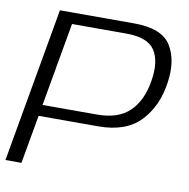

<svg xmlns="http://www.w3.org/2000/svg" viewBox="-78 -751 815 826"><g transform="rotate(10 330.0 -337.5)"><path d="M-1 0 118 -675H442.5Q564 -675 603.5 -611.5Q643 -548 628.5 -450Q614 -345 551.2 -278.5Q488.5 -212 367 -212H106.5L69 0ZM115 -261H352.5Q446.5 -261 495.5 -309.2Q544.5 -357.5 558.5 -445Q572.5 -530.5 541.8 -578.2Q511 -626 416.5 -626H179.5Z"/></g></svg>

Font: Anybody ExtraExpanded Light
Style: Italic
Weight: 300
Width: 8
Italic angle: -10°
Designer: Tyler Finck
Foundry: Etcetera Type Company
Version: Version 1.010; ttfautohint (v1.8.3) -l 8 -r 50 -G 200 -x 14 